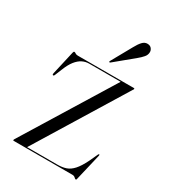

<svg xmlns="http://www.w3.org/2000/svg" viewBox="-159 -692 687 780"><g transform="rotate(30 185.0 -302.0)"><path d="M342 -421.5 85 -3 77.5 -5H227.5Q251 -5 268.5 -11Q286 -17 301.2 -34Q316.5 -51 332.5 -83.5L351 -123.5Q352 -125 353 -125.8Q354 -126.5 355.5 -126Q356.5 -125.5 356.5 -123.8Q356.5 -122 356 -119.5L326.5 5.5Q326 8.5 325.2 9.2Q324.5 10 323 10Q320 10 315 5Q310 0 301.5 0H26Q25 0 24.2 -0.8Q23.5 -1.5 23.5 -2Q23.5 -3 24 -4.2Q24.5 -5.5 25.5 -7.5L284.5 -428L294 -425H135Q118.5 -425 103.5 -417.5Q88.5 -410 75.2 -393.2Q62 -376.5 51 -348.5L37.5 -315.5Q37 -313.5 35.5 -312Q34 -310.5 31.5 -310.5Q29.5 -311 29 -312.8Q28.5 -314.5 29 -318L54.5 -430Q55.5 -434 56.5 -435.2Q57.5 -436.5 59.5 -436.5Q62.5 -436.5 67 -433.2Q71.5 -430 79 -430H342Q343.5 -430 344.2 -429.5Q345 -429 345 -427.5Q345 -426.5 344.5 -425.2Q344 -424 342 -421.5ZM256 -572Q266.5 -591.5 276.8 -602.5Q287 -613.5 299.5 -613.5Q312.5 -613.5 319 -605.8Q325.5 -598 325.5 -589Q325.5 -575.5 316.2 -564.8Q307 -554 293.5 -543L207.5 -472Q206.5 -471.5 204.8 -471Q203 -470.5 202 -471.5Q201.5 -472.5 201.8 -473.8Q202 -475 203 -477Z"/></g></svg>

Font: Fraunces 120pt Light
Style: Regular
Weight: 300
Version: Version 1.000;[b76b70a41]